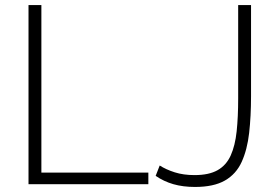

<svg xmlns="http://www.w3.org/2000/svg" viewBox="-20 -730 1100 761"><path d="M93 0V-710H144V-46H568V0ZM613 -74Q638 -58 672.5 -47Q707 -36 751 -36Q808 -36 842.5 -55.5Q877 -75 894.5 -114Q912 -153 918 -209.5Q924 -266 924 -340V-710H975V-349Q975 -269 967.5 -203Q960 -137 938 -88.5Q916 -40 871.5 -14.5Q827 11 753 11Q705 11 667 0Q629 -11 597 -33Z"/></svg>

Font: Raleway Thin Light
Style: Regular
Weight: 300
Version: Version 4.026